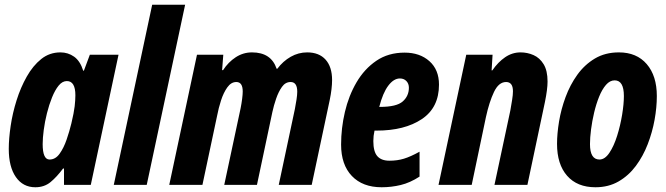

<svg xmlns="http://www.w3.org/2000/svg" viewBox="-20 -780 2810 810"><path d="M129 10Q77 10 47 -33Q17 -76 17 -152Q17 -195 25 -249Q33 -303 50 -357Q67 -411 93 -457Q119 -503 154 -531Q189 -559 235 -559Q267 -559 292.5 -541Q318 -523 331 -482H334L359 -549H480L363 0H250V-69H246Q220 -34 193.5 -12Q167 10 129 10ZM189 -107Q214 -107 231.5 -131.5Q249 -156 261 -191Q273 -226 281 -259Q292 -305 295 -331.5Q298 -358 298 -378Q298 -438 262 -438Q243 -438 227.5 -419Q212 -400 199.5 -369Q187 -338 178 -302Q169 -266 164.5 -231.5Q160 -197 160 -172Q160 -107 189 -107Z M460 0 622 -760H761L599 0Z M694 0 811 -549H922L917 -484H921Q943 -518 974.5 -538.5Q1006 -559 1043 -559Q1124 -559 1147 -490H1150Q1174 -522 1206.5 -540.5Q1239 -559 1276 -559Q1326 -559 1353.5 -528.5Q1381 -498 1381 -442Q1381 -425 1378.5 -403.5Q1376 -382 1371 -358L1295 0H1156L1224 -320Q1228 -341 1231 -360.5Q1234 -380 1234 -393Q1234 -434 1206 -434Q1184 -434 1169.5 -413.5Q1155 -393 1145 -364Q1135 -335 1129 -307L1064 0H926L995 -323Q999 -343 1001.5 -362.5Q1004 -382 1004 -394Q1004 -434 977 -434Q955 -434 939 -411.5Q923 -389 912.5 -356.5Q902 -324 896 -292L834 0Z M1590 10Q1510 10 1464.5 -37.5Q1419 -85 1419 -170Q1419 -239 1435 -307.5Q1451 -376 1484 -432.5Q1517 -489 1567.5 -523.5Q1618 -558 1687 -558Q1751 -558 1791.5 -522Q1832 -486 1832 -423Q1832 -326 1759.5 -277.5Q1687 -229 1569 -229H1560Q1555 -207 1555 -185Q1555 -140 1572 -121Q1589 -102 1623 -102Q1656 -102 1684 -110.5Q1712 -119 1750 -140V-35Q1710 -9 1670.5 0.5Q1631 10 1590 10ZM1583 -329Q1653 -329 1679 -352Q1705 -375 1705 -410Q1705 -427 1694.5 -438Q1684 -449 1667 -449Q1641 -449 1618 -418.5Q1595 -388 1580 -329Z M1830 0 1947 -549H2058L2054 -483H2057Q2081 -518 2111 -538.5Q2141 -559 2176 -559Q2205 -559 2231 -547.5Q2257 -536 2273.5 -509Q2290 -482 2290 -436Q2290 -404 2279 -350L2205 0H2066L2133 -314Q2137 -337 2140.5 -358.5Q2144 -380 2144 -395Q2144 -434 2115 -434Q2084 -434 2064 -392Q2044 -350 2030 -286L1970 0Z M2492 10Q2415 10 2372.5 -38.5Q2330 -87 2330 -173Q2330 -216 2338.5 -267.5Q2347 -319 2366 -370.5Q2385 -422 2415.5 -464.5Q2446 -507 2489.5 -533Q2533 -559 2591 -559Q2666 -559 2708.5 -509.5Q2751 -460 2751 -375Q2751 -327 2741.5 -274.5Q2732 -222 2712.5 -171.5Q2693 -121 2662.5 -80Q2632 -39 2589.5 -14.5Q2547 10 2492 10ZM2509 -107Q2532 -107 2551 -135.5Q2570 -164 2583.5 -207Q2597 -250 2604.5 -295.5Q2612 -341 2612 -375Q2612 -441 2573 -441Q2553 -441 2536.5 -422Q2520 -403 2507.5 -372Q2495 -341 2486.5 -305Q2478 -269 2473.5 -234Q2469 -199 2469 -172Q2469 -107 2509 -107Z"/></svg>

Font: Noto Sans ExtraCondensed ExtraBold
Style: Italic
Weight: 800
Width: 2
Italic angle: -12°
Designer: Monotype Design Team
Foundry: Monotype Imaging Inc.
Version: Version 2.013; ttfautohint (v1.8.4.7-5d5b)